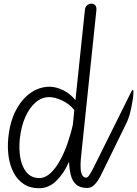

<svg xmlns="http://www.w3.org/2000/svg" viewBox="-20 -1024 747 1046"><path d="M193 1.5Q144 1.5 109.8 -21Q75.5 -43.5 55 -82Q34.5 -120.5 27.2 -169.2Q20 -218 25 -271Q33.5 -359 66 -421.8Q98.5 -484.5 146.8 -518Q195 -551.5 250.5 -551.5Q284.5 -551.5 323.5 -532.8Q362.5 -514 391 -478.5L442.5 -969.5Q444.5 -988 455.2 -996Q466 -1004 479 -1004Q490.5 -1004 498.8 -995.2Q507 -986.5 505 -967L424 -194Q422 -175 420 -151.5Q418 -128 419.2 -106.2Q420.5 -84.5 427.5 -70.5Q434.5 -56.5 450 -56.5Q458 -56.5 462.5 -47Q467 -37.5 467.5 -26Q468.5 -16 465.2 -8Q462 0 455 0Q414.5 0 393.8 -19.8Q373 -39.5 365.2 -72.2Q357.5 -105 356 -143Q330 -82 288.2 -40.2Q246.5 1.5 193 1.5ZM194 -54Q226 -54 254.5 -80.2Q283 -106.5 306.8 -149.5Q330.5 -192.5 348.2 -243.8Q366 -295 377 -345.5L385 -424.5Q360 -456.5 320 -475.8Q280 -495 248 -495Q208 -495 174.5 -466.5Q141 -438 118.2 -387.2Q95.5 -336.5 88 -269Q82 -213 90.8 -164Q99.5 -115 125.2 -84.5Q151 -54 194 -54ZM450 -56.5Q457.5 -56.5 467.2 -71.2Q477 -86 486.5 -104.5Q496 -123 501 -133.5L694.5 -523Q700 -534 703.5 -534Q707 -534 707 -521.8Q707 -509.5 704.5 -490Q702 -470.5 697.5 -448Q692.5 -423 685.8 -398.8Q679 -374.5 671.5 -359L545.5 -101.5Q539.5 -89 527.2 -64.5Q515 -40 497 -20Q479 0 455 0Q437 0 428.2 -9Q419.5 -18 419.5 -29Q419.5 -36 423 -42.2Q426.5 -48.5 433.5 -52.5Q440.5 -56.5 450 -56.5Z"/></svg>

Font: Edu SA Hand Cursive
Style: Regular
Weight: 400
Designer: Tina and Corey Anderson, Eben Sorkin, Mirko Velimirovic
Foundry: Google for Education
Version: Version 2.000